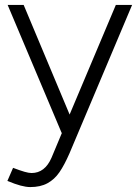

<svg xmlns="http://www.w3.org/2000/svg" viewBox="-20 -539 566 779"><path d="M10 195 33 142Q62 153 79.5 158Q97 163 108 163Q162 163 189 101L248 -40L450 -519H516L262 83Q241 131 221 160Q201 189 172.5 204.5Q144 220 103 220Q86 220 63.5 214Q41 208 10 195ZM11 -519H76L276 -42L294 0H230Z"/></svg>

Font: 寒蝉端黑体 Light
Style: Regular
Weight: 300
Designer: ChillDuanSans {Warren2060}; 
Source Han Sans {Ryoko NISHIZUKA 西塚涼子 (kana, bopomofo & ideographs); Paul D. Hunt (Latin, G
Foundry: ChillType&Adobe
Version: Version 1.300;Glyphs 3.3 (3306)